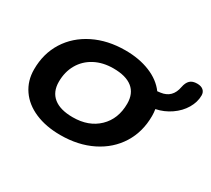

<svg xmlns="http://www.w3.org/2000/svg" viewBox="-110 -724 1017 924"><g transform="rotate(30 398.5 -262.0)"><path d="M637 -327Q640 -309 640 -290Q640 -202 597.5 -134Q555 -66 478.5 -28Q402 10 303 10Q223 10 162.5 -16Q102 -42 69 -90Q36 -138 36 -201Q36 -289 78.5 -356.5Q121 -424 197.5 -462Q274 -500 372 -500Q449 -500 509 -475.5Q569 -451 602 -406L619 -408Q681 -416 693 -482Q698 -508 711.5 -521Q725 -534 751 -534Q773 -534 785 -523.5Q797 -513 797 -495Q797 -458 776 -422.5Q755 -387 718 -361.5Q681 -336 637 -327ZM507 -282Q507 -338 471 -367Q435 -396 365 -396Q307 -396 262.5 -372.5Q218 -349 193.5 -306.5Q169 -264 169 -209Q169 -153 205.5 -123.5Q242 -94 312 -94Q400 -94 453.5 -145.5Q507 -197 507 -282Z"/></g></svg>

Font: Kodchasan
Style: Bold Italic
Weight: 700
Italic angle: -10°
Version: Version 1.000; ttfautohint (v1.6)